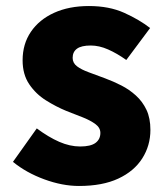

<svg xmlns="http://www.w3.org/2000/svg" viewBox="-20 -603 550 637"><path d="M242 14Q187 14 127 -8Q67 -30 23 -66L102 -177Q141 -148 176.5 -132.5Q212 -117 246 -117Q281 -117 297 -129Q313 -141 313 -162Q313 -179 297 -191Q281 -203 255 -213.5Q229 -224 200 -235Q166 -249 132.5 -270Q99 -291 77 -323.5Q55 -356 55 -403Q55 -457 82.5 -497.5Q110 -538 159.5 -560.5Q209 -583 275 -583Q342 -583 392 -560.5Q442 -538 478 -510L399 -404Q368 -426 338.5 -439Q309 -452 281 -452Q250 -452 235.5 -441.5Q221 -431 221 -411Q221 -394 235.5 -383Q250 -372 275 -363Q300 -354 329 -343Q356 -333 382.5 -319.5Q409 -306 431 -286Q453 -266 466 -238.5Q479 -211 479 -172Q479 -120 452 -77.5Q425 -35 372.5 -10.5Q320 14 242 14Z"/></svg>

Font: Noto Sans SC Black
Style: Regular
Weight: 900
Designer: Ryoko NISHIZUKA  (kana, bopomofo & ideographs); Paul D. Hunt (Latin, Greek & Cyrillic); Sandoll Communications , Soo-you
Foundry: Adobe
Version: Version 2.004-H2;hotconv 1.0.118;makeotfexe 2.5.65603